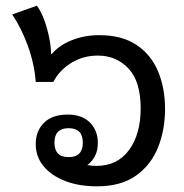

<svg xmlns="http://www.w3.org/2000/svg" viewBox="-20 -647 650 677"><path d="M322 10Q259 10 210.5 -8.5Q162 -27 134 -60.5Q106 -94 106 -139Q106 -185 135 -214Q164 -243 219 -243Q269 -243 297 -215Q325 -187 325 -143Q325 -93 288 -65Q304 -62 319 -62Q394 -62 435 -118Q476 -174 476 -265Q476 -360 433 -405.5Q390 -451 325 -451Q273 -451 231 -425Q189 -399 168 -358H106Q101 -423 78 -486Q55 -549 23 -596L110 -627Q125 -607 136 -576.5Q147 -546 153.5 -514Q160 -482 160 -457L162 -456Q188 -487 232.5 -505Q277 -523 330 -523Q410 -523 461.5 -488.5Q513 -454 537.5 -395Q562 -336 562 -262Q562 -190 537.5 -128Q513 -66 460 -28Q407 10 322 10ZM222 -93Q272 -93 272 -144Q272 -195 222 -195Q172 -195 172 -144Q172 -93 222 -93Z"/></svg>

Font: Noto Sans Thai Looped
Style: Regular
Weight: 400
Designer: Sasikarn Vongin, Ben Mitchell
Foundry: The Fontpad Ltd
Version: Version 1.001; ttfautohint (v1.8.4.7-5d5b)